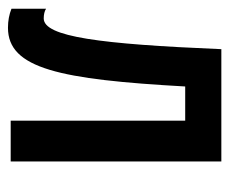

<svg xmlns="http://www.w3.org/2000/svg" viewBox="-68 -514 589 494"><g transform="rotate(90 227.0 -267.5)"><path d="M396 0V-542H107C94 -230 75 -85 28 -85C18 -85 9 -87 3 -91V-2C18 4 34 7 52 7C157 7 185 -127 203 -449H291V0Z"/></g></svg>

Font: Noto Sans Display Condensed Medium
Style: Regular
Weight: 500
Width: 3
Designer: Monotype Design Team
Foundry: Monotype Imaging Inc.
Version: Version 1.900